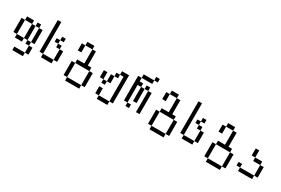

<svg xmlns="http://www.w3.org/2000/svg" viewBox="87 -1727 4327 2954"><g transform="rotate(30 2250.0 -250.0)"><path d="M375 62.5H187.5V125H375ZM375 62.5H437.5Q437.5 62.5 437.5 -62.5H375Q375 -62.5 375 62.5ZM375 -62.5V-125H312.5V-62.5ZM125 -125V-62.5H250V-125ZM125 -125Q125 -125 125 -375H62.5Q62.5 -375 62.5 -125ZM250 -125H312.5Q312.5 -125 312.5 -375H250Q250 -375 250 -125ZM375 -125H437.5Q437.5 -125 437.5 -375H375Q375 -375 375 -125ZM125 -375H250V-437.5H125ZM312.5 -375H375V-437.5H312.5Z M812.5 -375V-437.5H750V-375H687.5V-312.5H750V-250H812.5V-62.5H625V0H812.5V-62.5H875V-250H812.5V-312.5H750V-375ZM625 -62.5V-625H562.5V-62.5Z M1125 62.5V125H1375V62.5ZM1125 62.5Q1125 62.5 1125 -187.5H1062.5Q1062.5 -187.5 1062.5 62.5ZM1375 62.5H1437.5Q1437.5 62.5 1437.5 -187.5H1375Q1375 -187.5 1375 62.5ZM1125 -187.5H1375V-250H1312.5Q1312.5 -250 1312.5 -500H1250Q1250 -500 1250 -250H1125ZM1062.5 -500Q1062.5 -500 1062.5 -375H1125Q1125 -375 1125 -500ZM1125 -500H1250V-562.5H1125Z M1687.5 62.5V125H1875V62.5ZM1687.5 62.5Q1687.5 62.5 1687.5 -62.5H1625Q1625 -62.5 1625 62.5ZM1875 62.5H1937.5Q1937.5 62.5 1937.5 -437.5H1812.5V-375H1750V-312.5H1687.5Q1687.5 -312.5 1687.5 -187.5H1625V-125H1687.5V-187.5H1750Q1750 -187.5 1750 -312.5H1812.5V-375H1875ZM1625 -187.5Q1625 -187.5 1625 -312.5H1562.5Q1562.5 -312.5 1562.5 -187.5Z M2187.5 0V-62.5H2125V0ZM2375 -562.5V-625H2312.5V-562.5H2125V-500H2062.5V-62.5H2125V-375H2187.5Q2187.5 -375 2187.5 -125H2250Q2250 -125 2250 -375H2187.5V-437.5H2125V-500H2312.5V-562.5ZM2312.5 -375Q2312.5 -375 2312.5 0H2375Q2375 0 2375 -375ZM2250 -375H2312.5V-437.5H2250Z M2625 62.5V125H2875V62.5ZM2625 62.5Q2625 62.5 2625 -187.5H2562.5Q2562.5 -187.5 2562.5 62.5ZM2875 62.5H2937.5Q2937.5 62.5 2937.5 -187.5H2875Q2875 -187.5 2875 62.5ZM2625 -187.5H2875V-250H2812.5Q2812.5 -250 2812.5 -500H2750Q2750 -500 2750 -250H2625ZM2562.5 -500Q2562.5 -500 2562.5 -375H2625Q2625 -375 2625 -500ZM2625 -500H2750V-562.5H2625Z M3312.5 -375V-437.5H3250V-375H3187.5V-312.5H3250V-250H3312.5V-62.5H3125V0H3312.5V-62.5H3375V-250H3312.5V-312.5H3250V-375ZM3125 -62.5V-625H3062.5V-62.5Z M3625 62.5V125H3875V62.5ZM3625 62.5Q3625 62.5 3625 -187.5H3562.5Q3562.5 -187.5 3562.5 62.5ZM3875 62.5H3937.5Q3937.5 62.5 3937.5 -187.5H3875Q3875 -187.5 3875 62.5ZM3625 -187.5H3875V-250H3812.5Q3812.5 -250 3812.5 -500H3750Q3750 -500 3750 -250H3625ZM3562.5 -500Q3562.5 -500 3562.5 -375H3625Q3625 -375 3625 -500ZM3625 -500H3750V-562.5H3625Z M4125 -62.5V0H4375V-62.5ZM4125 -62.5V-125H4062.5V-62.5ZM4375 -62.5H4437.5V-250H4375ZM4375 -250V-312.5H4250V-250ZM4250 -312.5Q4250 -312.5 4250 -437.5H4187.5Q4187.5 -437.5 4187.5 -312.5Z"/></g></svg>

Font: BFUnifontExMono
Style: Regular
Weight: 500
Version: Version 15.0.06